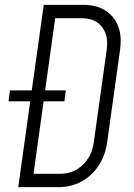

<svg xmlns="http://www.w3.org/2000/svg" viewBox="-20 -770 551 790"><path d="M15 -353 21 -398H251L245 -353ZM55 0 160 -750H325Q401 -750 443.5 -700.8Q486 -651.5 474 -565L421 -185Q413.5 -131 386.2 -89.2Q359 -47.5 316.5 -23.8Q274 0 220 0ZM118 -55H228Q281.5 -55 319.8 -90.8Q358 -126.5 366 -185L419 -565Q427.5 -623.5 399.5 -659.2Q371.5 -695 317 -695H207Z"/></svg>

Font: Mohave Light
Style: Italic
Weight: 300
Italic angle: -8°
Designer: Gumpita Rahayu
Foundry: Tokotype
Version: Version 2.003